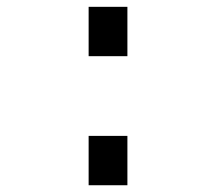

<svg xmlns="http://www.w3.org/2000/svg" viewBox="-20 -548 640 568"><path d="M242.2 0V-146H356.9V0ZM242.2 -381.8V-527.8H356.9V-381.8Z"/></svg>

Font: Liberation Mono
Style: Regular
Weight: 400
Monospace: yes
Designer: Steve Matteson
Foundry: Ascender Corporation
Version: Version 2.1.5